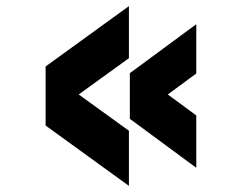

<svg xmlns="http://www.w3.org/2000/svg" viewBox="-20 -645 790 627"><path d="M401 -38 129 -235V-428L401 -625V-455L170 -288V-385L401 -218ZM621 -97 404 -257V-406L621 -566V-405L458 -285V-388L621 -268Z"/></svg>

Font: Martian Mono SemiExpanded
Style: Bold
Weight: 700
Width: 6
Designer: Roman Shamin
Foundry: Evil Martians
Version: Version 1.000